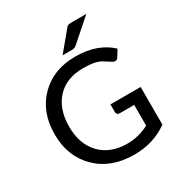

<svg xmlns="http://www.w3.org/2000/svg" viewBox="-212 -1074 1153 1229"><g transform="rotate(-30 364.5 -459.5)"><path d="M410.6 -772.9H342.3L456.5 -910.2Q467.8 -924.8 479.7 -925.8Q491.7 -926.8 500 -926.8H606.9L443.8 -783.7Q431.6 -772.9 410.6 -772.9ZM424.3 7.8Q252.9 7.8 149.2 -94Q45.4 -195.8 45.4 -359.4Q45.4 -523.4 145.5 -624.5Q245.6 -725.6 408.2 -725.6Q570.8 -725.6 668.5 -634.3L639.6 -587.4Q624 -562 596.7 -578.6Q584 -586.4 544.4 -611.3Q504.9 -636.2 414.1 -636.2Q291 -636.2 220.7 -561Q150.4 -485.8 150.4 -356Q150.4 -226.6 222.9 -151.1Q295.4 -75.7 421.4 -75.7Q502.4 -75.7 580.6 -115.7V-269H473.1Q463.4 -269 457 -274.7Q450.7 -280.3 450.7 -289.1V-347.7H673.8V-69.3Q565.9 7.8 424.3 7.8Z"/></g></svg>

Font: Lato-Medium
Style: Regular
Weight: 500
Designer: Lukasz Dziedzic
Foundry: tyPoland Lukasz Dziedzic
Version: Version 2.006; 2014-01-15